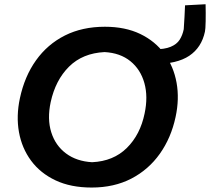

<svg xmlns="http://www.w3.org/2000/svg" viewBox="-20 -850 966 883"><path d="M401.5 12.5Q305.5 12.5 235.5 -20.5Q165.5 -53.5 123 -111Q80.5 -168.5 67.2 -242.5Q54 -316.5 71.5 -398Q93 -499 145.8 -572.8Q198.5 -646.5 278.5 -686.8Q358.5 -727 462.5 -727Q556 -727 625 -693.8Q694 -660.5 736.2 -602.5Q778.5 -544.5 792 -469.8Q805.5 -395 787.5 -312Q767 -216 715 -142.8Q663 -69.5 583.8 -28.5Q504.5 12.5 401.5 12.5ZM403.5 -104Q501.5 -108.5 563.2 -169.5Q625 -230.5 645 -328Q661.5 -405.5 644 -468Q626.5 -530.5 579.8 -568.5Q533 -606.5 461 -610.5Q360 -605.5 297.5 -543.5Q235 -481.5 213 -380Q196.5 -302.5 215.8 -241.5Q235 -180.5 283.8 -144.2Q332.5 -108 403.5 -104ZM689 -555.5 687 -623Q737 -623 765 -634.8Q793 -646.5 806.2 -667.2Q819.5 -688 825 -715.5Q827 -744 828.5 -772.2Q830 -800.5 831 -825.5L925.5 -830.5Q926.5 -790 925.8 -752Q925 -714 922.5 -704.5Q907 -631.5 850.5 -593.5Q794 -555.5 689 -555.5Z"/></svg>

Font: Commissioner Loud SemiBold
Style: Italic
Weight: 600
Italic angle: -12°
Designer: Kostas Bartsokas
Foundry: Kostas Bartsokas
Version: Version 1.000; ttfautohint (v1.8.3)